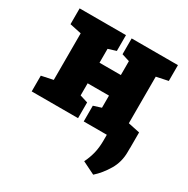

<svg xmlns="http://www.w3.org/2000/svg" viewBox="-170 -679 1036 1058"><g transform="rotate(30 348.5 -150.0)"><path d="M38.1 0V-100.1L111.8 -115.7V-412.1L38.1 -427.7V-528.3H333V-427.7L282.7 -412.1V-323.7H418.5V-412.1L369.1 -427.7V-528.3H418.5H589.4H663.6V-427.7L589.4 -412.1V-115.7L663.6 -100.1V0H369.1V-100.1L418.5 -115.7V-192.9H282.7V-115.7L333 -100.1V0ZM561 228 481 188.5Q497.6 155.3 506.8 118.9Q516.1 82.5 516.1 35.2V-91.3H663.6L663.1 24.9Q663.1 88.4 632.3 140.1Q601.6 191.9 561 228Z"/></g></svg>

Font: Roboto Slab LO Black
Style: Regular
Weight: 900
Designer: Google
Version: Version 2.000